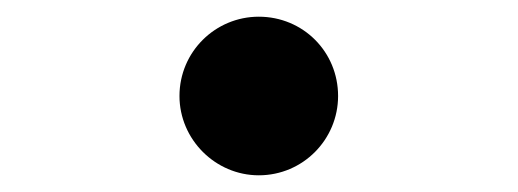

<svg xmlns="http://www.w3.org/2000/svg" viewBox="-20 -425 620 230"><path d="M195 -310C195 -258 238 -215 290 -215C343 -215 385 -258 385 -310C385 -363 343 -405 290 -405C238 -405 195 -363 195 -310Z"/></svg>

Font: CommitMono-dimboump
Style: Bold
Weight: 700
Monospace: yes
Designer: Eigil Nikolajsen
Foundry: Eigil Nikolajsen
Version: Version 1.143